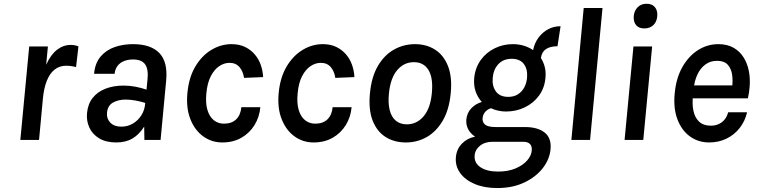

<svg xmlns="http://www.w3.org/2000/svg" viewBox="-20 -726 3928 996"><path d="M85.5 0 131.5 -485H228.5L219.5 -390Q243 -442.5 275.8 -467.8Q308.5 -493 347 -493Q356.5 -493 366.8 -491.2Q377 -489.5 387 -485.5L374.5 -378Q362 -381.5 348.8 -383.2Q335.5 -385 323.5 -385Q288.5 -385 263.2 -365Q238 -345 222.8 -306.8Q207.5 -268.5 202.5 -214L182.5 0Z M583.5 13Q529.5 13 494.2 -8.5Q459 -30 443.2 -65Q427.5 -100 431.5 -140Q436 -187 460.8 -218.2Q485.5 -249.5 527 -265.8Q568.5 -282 621 -282Q653 -282 682.8 -276.2Q712.5 -270.5 740 -261L745 -312Q751 -366.5 733 -392Q715 -417.5 670 -417.5Q643.5 -417.5 622.8 -409Q602 -400.5 589.5 -384Q577 -367.5 574.5 -343H468Q473 -398.5 501.5 -432.2Q530 -466 574 -481.5Q618 -497 670 -497Q762 -497 806.5 -451Q851 -405 842 -308.5L813 0H729Q728.5 -17.5 728.5 -34.8Q728.5 -52 728 -69.5Q702.5 -28.5 667.5 -7.8Q632.5 13 583.5 13ZM609.5 -69Q642 -69 669 -84.8Q696 -100.5 713.5 -128.2Q731 -156 733.5 -192Q710.5 -199.5 683.2 -204.5Q656 -209.5 632 -209.5Q594 -209.5 566 -193.8Q538 -178 535 -140Q532.5 -110 552.5 -89.5Q572.5 -69 609.5 -69Z M1133 13Q1078.5 13 1034.8 -18.2Q991 -49.5 968 -107Q945 -164.5 952 -242Q959.5 -324 993.2 -380.8Q1027 -437.5 1076.5 -467.2Q1126 -497 1181 -497Q1221.5 -497 1251.5 -482.2Q1281.5 -467.5 1302 -443.2Q1322.5 -419 1333 -388.5Q1343.5 -358 1345 -326L1246 -322Q1241 -356 1222.2 -378Q1203.5 -400 1170.5 -400Q1143 -400 1117.5 -383Q1092 -366 1073.8 -331.2Q1055.5 -296.5 1050.5 -242Q1045.5 -191 1056 -155.8Q1066.5 -120.5 1089 -102.5Q1111.5 -84.5 1141.5 -84.5Q1182.5 -84.5 1205.5 -107.2Q1228.5 -130 1232 -170H1330.5Q1326 -119 1300.5 -77.5Q1275 -36 1232.5 -11.5Q1190 13 1133 13Z M1606.5 13Q1552 13 1508.2 -18.2Q1464.5 -49.5 1441.5 -107Q1418.5 -164.5 1425.5 -242Q1433 -324 1466.8 -380.8Q1500.5 -437.5 1550 -467.2Q1599.5 -497 1654.5 -497Q1695 -497 1725 -482.2Q1755 -467.5 1775.5 -443.2Q1796 -419 1806.5 -388.5Q1817 -358 1818.5 -326L1719.5 -322Q1714.5 -356 1695.8 -378Q1677 -400 1644 -400Q1616.5 -400 1591 -383Q1565.5 -366 1547.2 -331.2Q1529 -296.5 1524 -242Q1519 -191 1529.5 -155.8Q1540 -120.5 1562.5 -102.5Q1585 -84.5 1615 -84.5Q1656 -84.5 1679 -107.2Q1702 -130 1705.5 -170H1804Q1799.5 -119 1774 -77.5Q1748.5 -36 1706 -11.5Q1663.5 13 1606.5 13Z M2085.5 13Q2025.5 13 1980.5 -15.2Q1935.5 -43.5 1913.2 -100.2Q1891 -157 1899 -241Q1907 -327 1940.2 -383.8Q1973.5 -440.5 2023.8 -468.8Q2074 -497 2133 -497Q2192 -497 2236.8 -468.5Q2281.5 -440 2304 -383.2Q2326.5 -326.5 2318 -241Q2310 -157 2276.8 -100.2Q2243.5 -43.5 2194 -15.2Q2144.5 13 2085.5 13ZM2090.5 -81Q2141.5 -81 2177 -122.2Q2212.5 -163.5 2220 -241Q2228 -320.5 2203.2 -362Q2178.5 -403.5 2127 -403.5Q2075.5 -403.5 2040.5 -362.2Q2005.5 -321 1997.5 -241Q1992.5 -189.5 2001.8 -153.8Q2011 -118 2033.8 -99.5Q2056.5 -81 2090.5 -81Z M2559.5 249.5Q2492 249.5 2442 228.2Q2392 207 2366.2 170.2Q2340.5 133.5 2345 88.5Q2349 46.5 2376.8 18.5Q2404.5 -9.5 2444.5 -17Q2420 -33.5 2408.5 -56Q2397 -78.5 2399 -105Q2402 -139.5 2424.2 -163.5Q2446.5 -187.5 2479.5 -197Q2458 -220.5 2447.2 -251.8Q2436.5 -283 2440 -322Q2445.5 -375.5 2474 -414.8Q2502.5 -454 2546.2 -475.5Q2590 -497 2640 -497Q2671 -497 2697.8 -488.8Q2724.5 -480.5 2745.5 -466Q2753 -503.5 2773.8 -531.2Q2794.5 -559 2824 -574.5Q2853.5 -590 2888 -590L2872 -486Q2834.5 -486 2812.5 -471.5Q2790.5 -457 2786 -425Q2799.5 -404 2806 -378.2Q2812.5 -352.5 2809.5 -322Q2805 -269.5 2776.2 -230.2Q2747.5 -191 2702.5 -169.2Q2657.5 -147.5 2604.5 -147.5Q2585 -147.5 2565 -151.8Q2545 -156 2527.5 -164.5Q2511.5 -160.5 2498.8 -147.5Q2486 -134.5 2483.5 -114Q2481 -93 2495.8 -80Q2510.5 -67 2550 -67H2702.5Q2769 -67 2805 -38.8Q2841 -10.5 2836 47Q2832 98.5 2796.8 144.8Q2761.5 191 2700.8 220.2Q2640 249.5 2559.5 249.5ZM2563.5 164Q2616 164 2654.2 147.8Q2692.5 131.5 2714.5 106.5Q2736.5 81.5 2738.5 54Q2740.5 32.5 2729.2 21Q2718 9.5 2695 9.5H2535.5Q2494.5 9.5 2469 30.8Q2443.5 52 2442 83Q2440 120 2473.2 142Q2506.5 164 2563.5 164ZM2616.5 -223.5Q2646 -223.5 2666.8 -236.8Q2687.5 -250 2699.5 -272.2Q2711.5 -294.5 2714 -322Q2718 -367 2697.5 -394Q2677 -421 2634.5 -421Q2591 -421 2565.2 -393.2Q2539.5 -365.5 2536 -322Q2532 -280.5 2552.2 -252Q2572.5 -223.5 2616.5 -223.5Z M2944 0 3008 -684.5H3105.5L3041 0Z M3323 -578.5Q3294 -578.5 3279.8 -595.5Q3265.5 -612.5 3267.5 -642Q3270 -670.5 3287.8 -688.5Q3305.5 -706.5 3334 -706.5Q3362.5 -706.5 3377.2 -689Q3392 -671.5 3389.5 -642Q3387 -612 3368.8 -595.2Q3350.5 -578.5 3323 -578.5ZM3220 0 3266 -485H3363L3317 0Z M3659 13Q3602.5 13 3559.2 -18.2Q3516 -49.5 3494.2 -106.8Q3472.5 -164 3480 -241.5Q3487.5 -321.5 3520 -378.5Q3552.5 -435.5 3601 -466.2Q3649.5 -497 3706.5 -497Q3752.5 -497 3785 -478.5Q3817.5 -460 3837.2 -428.5Q3857 -397 3864.8 -357Q3872.5 -317 3868.5 -273Q3867.5 -259 3865.2 -244.8Q3863 -230.5 3859.5 -216H3551L3575.5 -234Q3569.5 -188.5 3577 -152Q3584.5 -115.5 3606.8 -94.8Q3629 -74 3667.5 -74Q3700 -74 3724 -91.5Q3748 -109 3757.5 -143.5H3855.5Q3844.5 -96.5 3816.5 -61.2Q3788.5 -26 3748 -6.5Q3707.5 13 3659 13ZM3578.5 -268 3559 -283H3802L3777.5 -269.5Q3782.5 -305.5 3778 -337.8Q3773.5 -370 3755.2 -390.2Q3737 -410.5 3699.5 -410.5Q3665 -410.5 3639.2 -391.5Q3613.5 -372.5 3598.2 -340.2Q3583 -308 3578.5 -268Z"/></svg>

Font: Karla SemiBold
Style: Italic
Weight: 600
Italic angle: -8°
Designer: Jonathan Pinhorn
Version: Version 2.004;gftools[0.9.33]